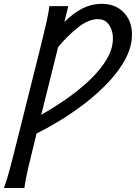

<svg xmlns="http://www.w3.org/2000/svg" viewBox="-30 -730 697 985"><path d="M222.7 -698.7H320.3L300.3 -617.2Q347.2 -663.6 393.6 -687Q439.9 -710.4 491.7 -710.4Q561 -710.4 604 -667Q647 -623.5 647 -553.7Q647 -490.2 613.8 -428Q580.6 -365.7 525.9 -307.9Q471.2 -250 406 -200Q340.8 -149.9 275.6 -110.4Q210.4 -70.8 157.7 -45.4Q133.3 52.7 117.2 120.8Q101.1 189 95.2 234.4H-9.8Q7.3 188 25.4 118.7Q43.5 49.3 61 -21.5L177.2 -485.8Q194.8 -556.2 207.8 -613Q220.7 -669.9 222.7 -698.7ZM268.1 -488.3 181.6 -141.1Q245.6 -177.2 310.5 -222.4Q375.5 -267.6 429.4 -318.6Q483.4 -369.6 516.4 -424.1Q549.3 -478.5 549.3 -532.7Q549.3 -573.2 529.5 -602.5Q509.8 -631.8 472.2 -631.8Q424.8 -631.8 371.6 -590.3Q318.4 -548.8 268.1 -488.3Z"/></svg>

Font: Andika
Style: Italic
Weight: 400
Italic angle: -14°
Designer: Victor Gaultney, Annie Olsen, Julie Remington, Don Collingsworth, Eric Hays, Becca Hirsbrunner
Foundry: SIL International
Version: Version 6.101